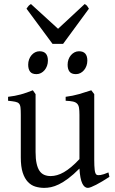

<svg xmlns="http://www.w3.org/2000/svg" viewBox="-20 -916 570 951"><path d="M522 -40Q503.9 -28.3 487.3 -18.3Q470.7 -8.3 456.5 -1Q442.4 6.3 431.6 10.5Q420.9 14.6 415 14.6Q397.9 14.6 387.2 -8.1Q376.5 -30.8 373.5 -81.1Q343.3 -50.8 318.1 -32Q293 -13.2 271.7 -2.9Q250.5 7.3 232.7 11Q214.8 14.6 199.2 14.6Q176.3 14.6 155.3 8.3Q134.3 2 118.2 -14.9Q102.1 -31.7 92.5 -61Q83 -90.3 83 -136.2V-347.2Q83 -370.6 81.5 -383.5Q80.1 -396.5 74 -403.1Q67.9 -409.7 55.2 -412.1Q42.5 -414.6 20 -417V-436.5Q37.6 -438.5 53 -441.4Q68.4 -444.3 82.8 -448.2Q97.2 -452.1 111.8 -457.3Q126.5 -462.4 142.6 -468.8L156.2 -449.7V-163.1Q156.2 -128.9 161.4 -106Q166.5 -83 176 -69.3Q185.5 -55.7 199.5 -49.8Q213.4 -43.9 231 -43.9Q246.6 -43.9 262.9 -48.6Q279.3 -53.2 296.6 -63.2Q314 -73.2 333 -89.1Q352.1 -105 373.5 -127.9V-347.2Q373.5 -369.1 371.3 -382.3Q369.1 -395.5 361.8 -402.8Q354.5 -410.2 341.1 -413.1Q327.6 -416 305.2 -417V-436.5Q340.3 -440.9 372.6 -450.2Q404.8 -459.5 432.1 -468.8L446.8 -449.7V-124Q446.8 -93.8 449 -74.7Q451.2 -55.7 458 -50.8Q463.9 -46.9 478 -49.1Q492.2 -51.3 517.1 -62ZM412.6 -615.7Q412.6 -602.1 408.2 -589.8Q403.8 -577.6 396.2 -568.6Q388.7 -559.6 378.4 -554.2Q368.2 -548.8 356 -548.8Q334 -548.8 324.5 -561Q314.9 -573.2 314.9 -595.7Q314.9 -609.4 319.3 -621.6Q323.7 -633.8 331.5 -642.8Q339.4 -651.9 349.4 -657Q359.4 -662.1 371.1 -662.1Q412.6 -662.1 412.6 -615.7ZM217.3 -615.7Q217.3 -602.1 212.9 -589.8Q208.5 -577.6 200.9 -568.6Q193.4 -559.6 183.1 -554.2Q172.9 -548.8 160.6 -548.8Q138.7 -548.8 129.2 -561Q119.6 -573.2 119.6 -595.7Q119.6 -609.4 124 -621.6Q128.4 -633.8 136.2 -642.8Q144 -651.9 154.1 -657Q164.1 -662.1 175.8 -662.1Q217.3 -662.1 217.3 -615.7ZM292.5 -698.7H240.2L111.3 -873Q114.7 -877.9 117.2 -881.3Q119.6 -884.8 121.8 -887.2Q124 -889.6 126.7 -891.6Q129.4 -893.6 133.3 -896L267.6 -773.4L399.4 -896Q407.7 -891.6 411.1 -887.2Q414.6 -882.8 420.4 -873Z"/></svg>

Font: Gentium Plus
Style: Regular
Weight: 400
Designer: J. Victor Gaultney, Annie Olsen, Iska Routamaa
Foundry: SIL International
Version: Version 1.510